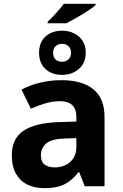

<svg xmlns="http://www.w3.org/2000/svg" viewBox="-20 -978 644 1008"><path d="M301.8 -557.1Q411.6 -557.1 470.2 -509.3Q528.8 -461.4 528.8 -363.8V0H424.8L396 -74.2H392.1Q368.7 -44.9 344.2 -26.4Q319.8 -7.8 288.1 1Q256.3 9.8 210.9 9.8Q162.6 9.8 124.3 -8.8Q85.9 -27.3 64 -65.7Q42 -104 42 -163.1Q42 -250 103 -291.3Q164.1 -332.5 286.1 -336.9L380.9 -339.8V-363.8Q380.9 -406.7 358.4 -426.8Q335.9 -446.8 295.9 -446.8Q256.3 -446.8 218.3 -435.5Q180.2 -424.3 142.1 -407.2L92.8 -507.8Q136.2 -530.8 190.2 -543.9Q244.1 -557.1 301.8 -557.1ZM380.9 -252.9 323.2 -251Q251 -249 222.9 -225.1Q194.8 -201.2 194.8 -162.1Q194.8 -127.9 214.8 -113.5Q234.9 -99.1 267.1 -99.1Q314.9 -99.1 347.9 -127.4Q380.9 -155.8 380.9 -208ZM306.2 -748Q285.6 -748 272.2 -735.4Q258.8 -722.7 258.8 -701.2Q258.8 -679.2 270.8 -666.5Q282.7 -653.8 306.2 -653.8Q326.2 -653.8 339.6 -666.5Q353 -679.2 353 -701.2Q353 -722.7 339.6 -735.4Q326.2 -748 306.2 -748ZM306.2 -816.9Q340.8 -816.9 368.9 -803Q397 -789.1 413.6 -763.4Q430.2 -737.8 430.2 -702.1Q430.2 -647.5 394.3 -616.2Q358.4 -585 306.2 -585Q252 -585 218.5 -616Q185.1 -647 185.1 -701.2Q185.1 -754.9 218.5 -785.9Q252 -816.9 306.2 -816.9ZM481.9 -958V-952.1Q471.7 -940.9 443.6 -922.6Q415.5 -904.3 383.5 -886Q351.6 -867.7 329.1 -856H230V-863.8Q244.1 -876.5 259.8 -893.1Q275.4 -909.7 290 -926.8Q304.7 -943.8 314.9 -958Z"/></svg>

Font: Wonky
Style: Regular
Weight: 400
Designer: Monotype Design Team
Foundry: Monotype Imaging Inc.
Version: Version 3.000